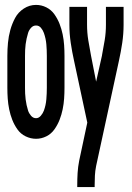

<svg xmlns="http://www.w3.org/2000/svg" viewBox="-20 -558 540 783"><path d="M295 205H366V198Q366 178 367 158.5Q368 139 372 119L465 -310Q473 -346 478.5 -383Q484 -420 484 -457V-530H412V-457Q412 -425 407 -394.5Q402 -364 396 -333V-332L372 -225L351 -332Q345 -363 340 -394Q335 -425 335 -457V-530H263V-457Q263 -420 268.5 -383Q274 -346 282 -310L336 -58L303 97Q298 122 296.5 147Q295 172 295 198ZM127 8Q149 8 169 -2Q189 -12 202 -30.5Q215 -49 223 -69.5Q231 -90 235.5 -112Q240 -134 241.5 -156Q243 -178 243 -200V-330Q243 -352 241.5 -374Q240 -396 235.5 -418Q231 -440 223 -460.5Q215 -481 202 -499.5Q189 -518 169 -528Q149 -538 127 -538Q100 -538 77 -523Q54 -508 41.5 -484.5Q29 -461 22 -435.5Q15 -410 12.5 -383.5Q10 -357 10 -330V-200Q10 -178 11.5 -156Q13 -134 17.5 -112Q22 -90 30 -69.5Q38 -49 51 -30.5Q64 -12 84.5 -2Q105 8 127 8ZM127 -76Q115 -76 106.5 -86Q98 -96 94.5 -107Q91 -118 88.5 -129.5Q86 -141 84.5 -153Q83 -165 82.5 -176.5Q82 -188 82 -200V-330Q82 -342 82.5 -354Q83 -366 84.5 -377.5Q86 -389 88.5 -400.5Q91 -412 94.5 -423.5Q98 -435 106.5 -444.5Q115 -454 127 -454Q139 -454 147 -444.5Q155 -435 159 -423.5Q163 -412 165.5 -400.5Q168 -389 169 -377.5Q170 -366 170.5 -354Q171 -342 171 -330V-200Q171 -188 170.5 -176.5Q170 -165 169 -153Q168 -141 165.5 -129.5Q163 -118 159 -107Q155 -96 146.5 -86Q138 -76 127 -76Z"/></svg>

Font: Iosevka SS08 Medium
Style: Regular
Weight: 500
Monospace: yes
Designer: Belleve Invis
Foundry: Belleve Invis
Version: Version 3.4.3; ttfautohint (v1.8.3)